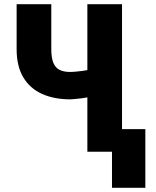

<svg xmlns="http://www.w3.org/2000/svg" viewBox="-20 -731 751 925"><path d="M60.1 -710.9H227.1V-494.6Q227.1 -451.7 237.3 -427.7Q247.6 -403.8 267.8 -394Q288.1 -384.3 318.8 -384.3Q325.2 -384.3 341.3 -385.5Q357.4 -386.7 376.2 -389.2Q395 -391.6 410.9 -394.8Q426.8 -397.9 432.1 -402.3V-270.5Q425.8 -266.6 408.9 -263.2Q392.1 -259.8 372.8 -257.3Q353.5 -254.9 338.1 -253.7Q322.8 -252.4 318.8 -252.4Q241.2 -252.4 183.1 -278.3Q125 -304.2 92.5 -357.9Q60.1 -411.6 60.1 -494.6ZM400.9 -710.9H567.9V0H400.9ZM680.2 -108.9V173.8H519.5V-108.9Z"/></svg>

Font: Roboto Condensed Black
Style: Regular
Weight: 900
Designer: Christian Robertson
Foundry: Google
Version: Version 3.008; 2023